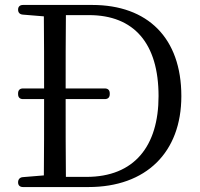

<svg xmlns="http://www.w3.org/2000/svg" viewBox="-20 -751 809 775"><path d="M73 -351H158C158 -237 158 -139 157 -43L72 -36C60 -35 53 -27 53 -15C53 -3 60 4 73 4H337C570 4 712 -136 712 -363C712 -598 576 -731 352 -731H73C60 -731 53 -724 53 -712C53 -700 60 -693 72 -692L157 -685C158 -591 158 -495 158 -394H73C60 -394 53 -387 53 -374V-371C53 -358 60 -351 73 -351ZM245 -351H403C416 -351 423 -358 423 -371V-374C423 -387 416 -394 403 -394H245C245 -496 245 -594 246 -690H339C521 -690 620 -576 620 -363C620 -161 522 -37 329 -37H246C245 -135 245 -234 245 -351Z"/></svg>

Font: 寒蝉锦书宋
Style: Regular
Weight: 400
Designer: 寒蝉锦书宋{Warren} 思源宋体{Ryoko NISHIZUKA 西塚涼子 (kana & ideographs); Frank Grießhammer (Latin, Greek & Cyrillic); Wenlong ZHANG 
Foundry: Adobe & ChillType
Version: Version 2.000;Glyphs 3.1.1 (3135)